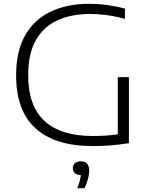

<svg xmlns="http://www.w3.org/2000/svg" viewBox="-20 -769 800 1018"><path d="M472.5 5.5Q272.5 5.5 169 -88Q65.5 -181.5 65.5 -368.5Q65.5 -500.5 115 -584.5Q164.5 -668.5 251.8 -708.8Q339 -749 452 -749Q500 -749 545.8 -742.8Q591.5 -736.5 642.5 -723.5V-669Q586 -684 541.2 -689.5Q496.5 -695 456 -695Q360 -695 286.2 -662Q212.5 -629 171 -557.5Q129.5 -486 129.5 -370Q129.5 -207.5 215.8 -127.8Q302 -48 471 -48Q510 -48 543 -50.2Q576 -52.5 604.5 -57V-360H663.5V-10Q607.5 -1 564 2.2Q520.5 5.5 472.5 5.5ZM389.5 229Q398.5 207.5 402.8 190.8Q407 174 408.5 159.5Q388 159 377 149Q366 139 366 122.5Q366 106.5 377 96.5Q388 86.5 408 86.5Q453 86.5 453 136Q453 155.5 446.5 180.5Q440 205.5 427.5 229Z"/></svg>

Font: Encode Sans Expanded Light
Style: Regular
Weight: 300
Width: 7
Designer: Multiple Designers
Foundry: Impallari Type
Version: Version 3.000; ttfautohint (v1.8.3) -l 8 -r 50 -G 200 -x 14 